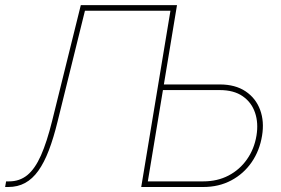

<svg xmlns="http://www.w3.org/2000/svg" viewBox="-20 -748 1124 768"><path d="M0.5 0 4.4 -22.5H16.6Q58.6 -22.5 89.4 -47.6Q120.1 -72.8 143.8 -126.2Q167.5 -179.7 188.5 -264.2L303.2 -727.5H676.8L672.9 -705.1H319.8L210.4 -262.2Q194.3 -196.3 175.5 -147Q156.7 -97.7 133.3 -64.9Q109.9 -32.2 80.3 -16.1Q50.8 0 12.7 0ZM625.5 -410.2H858.9Q921.4 -410.2 962.4 -382.6Q1003.4 -355 1020.5 -308.6Q1037.6 -262.2 1028.3 -205.6Q1018.6 -145.5 986.6 -99.1Q954.6 -52.7 905 -26.4Q855.5 0 793 0H544.9L665.5 -727.5H688L571.3 -22.5H793Q849.6 -22.5 894.3 -45.9Q939 -69.3 968 -110.8Q997.1 -152.3 1005.9 -205.6Q1014.2 -255.9 1000.2 -297.1Q986.3 -338.4 950.9 -363Q915.5 -387.7 858.9 -387.7H621.6Z"/></svg>

Font: Inter 24pt Thin
Style: Italic
Weight: 250
Italic angle: -9.3988°
Version: Version 4.001;git-66647c0bb